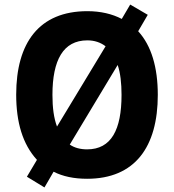

<svg xmlns="http://www.w3.org/2000/svg" viewBox="-20 -774 764 842"><path d="M672 -358C672 -478 644 -574 586 -637L628 -709L551 -754L514 -691C472 -713 421 -725 363 -725C152 -725 51 -587 51 -359C51 -238 79 -142 142 -73L98 1L175 48L215 -21C256 0 305 10 362 10C572 10 672 -130 672 -358ZM210 -358C210 -510 257 -597 363 -597C394 -597 421 -588 443 -571L230 -219C216 -256 210 -302 210 -358ZM513 -358C513 -205 468 -119 362 -119C332 -119 306 -126 286 -140L496 -489C508 -454 513 -409 513 -358Z"/></svg>

Font: Noto Sans Armenian SemiCondensed Medium
Style: Regular
Weight: 500
Width: 4
Designer: Monotype Design Team
Foundry: Monotype Imaging Inc.
Version: Version 2.008